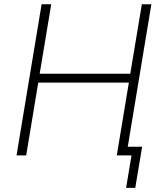

<svg xmlns="http://www.w3.org/2000/svg" viewBox="-20 -748 786 924"><path d="M59.6 0 180.2 -727.5H226.6L170.9 -393.1H606.9L662.6 -727.5H708.5L587.9 0H542L600.1 -350.6H164.1L106 0ZM586.9 156.2 612.8 0H565.4L572.3 -42H664.1L630.9 156.2Z"/></svg>

Font: Inter ExtraLight
Style: Italic
Weight: 250
Italic angle: -9.3988°
Designer: Rasmus Andersson
Foundry: rsms
Version: Version 4.001;git-66647c0bb